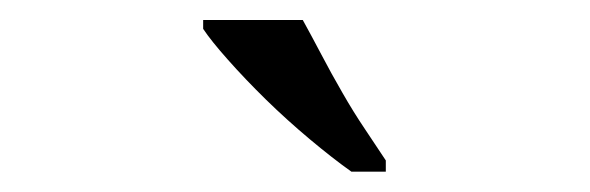

<svg xmlns="http://www.w3.org/2000/svg" viewBox="-20 -747 587 191"><path d="M363.8 -576.2H329.6Q311 -589.4 288.3 -608.4Q265.6 -627.4 244.6 -647.9Q223.6 -668.5 206.8 -687.5Q189.9 -706.5 182.1 -718.3V-727.1H281.2Q289.6 -711.9 299.6 -692.9Q309.6 -673.8 320.6 -654.8Q331.5 -635.7 343.3 -618.2Q355 -600.6 363.8 -587.4Z"/></svg>

Font: MUA Office
Style: Regular
Weight: 400
Designer: Khon Soe Zaw Thu
Foundry: Myanmar Unicode
Version: Version 2.10 June 24, 2017